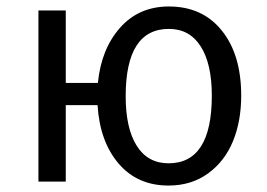

<svg xmlns="http://www.w3.org/2000/svg" viewBox="-20 -558 820 590"><path d="M499 -538.1Q602.1 -538.1 661.6 -464.1Q721.2 -390.1 721.2 -264.2Q721.2 -185.5 695.8 -123.8Q670.4 -62 619.1 -24.9Q567.9 12.2 498 12.2Q401.9 12.2 344.2 -55.7Q286.6 -123.5 279.8 -234.9H182.1V0H98.1V-525.9H182.1V-303.2H280.8Q291 -407.2 348.9 -472.7Q406.7 -538.1 499 -538.1ZM498 -56.2Q630.9 -56.2 630.9 -264.2Q630.9 -361.8 596.7 -415.5Q562.5 -469.2 499 -469.2Q366.2 -469.2 366.2 -262.2Q366.2 -164.1 400.1 -110.1Q434.1 -56.2 498 -56.2Z"/></svg>

Font: Fira Sans Book
Style: Regular
Weight: 350
Designer: Carrois Corporate & Edenspiekermann AG
Foundry: Carrois Corporate GbR & Edenspiekermann AG
Version: Version 4.203;PS 004.203;hotconv 1.0.88;makeotf.lib2.5.64775